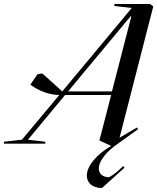

<svg xmlns="http://www.w3.org/2000/svg" viewBox="-121 -720 788 962"><path d="M390 222 503 120 496 112C476 132 454 152 426 168C394 168 374 151 374 124C374 92 402 52 450 14L571 -73L565 -81L478 -30L647 -688L631 -700H452V-690L539 -680L191 -262L91 -352L67 -348L31 -296C78 -261 129 -245 176 -244L-11 -20L-101 -10V0H106V-10L19 -20L205 -244H436L377 -16L436 11C364 53 314 111 314 160C314 196 342 222 390 222ZM220 -262 533 -638H537L440 -262Z"/></svg>

Font: Mazius Display Extra italic
Style: Regular
Weight: 400
Italic angle: -17°
Designer: Alberto Casagrande & Collletttivo
Foundry: Collletttivo
Version: Version 2.000;Glyphs 3.2 (3217)